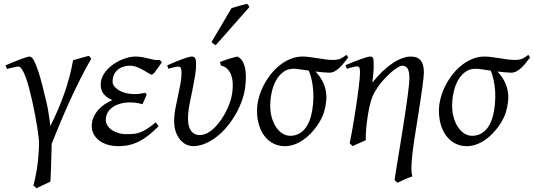

<svg xmlns="http://www.w3.org/2000/svg" viewBox="-20 -758 2842 1022"><path d="M465.8 -445.8Q436.5 -395 408.2 -339.1Q379.9 -283.2 353.3 -224.9Q326.7 -166.5 302 -107.7Q277.3 -48.8 254.9 7.3Q254.9 19.5 254.4 37.6Q253.9 55.7 253.2 75.9Q252.4 96.2 252 117.2Q251.5 138.2 250.7 156.5Q250 174.8 249.3 189Q248.5 203.1 248 209Q231 217.3 210.2 226.6Q189.5 235.8 173.8 244.1Q170.9 241.2 167.5 238Q164.1 234.9 158.2 230Q177.7 149.4 182.9 90.6Q188 31.7 188 0Q188 -7.8 185.3 -29.5Q182.6 -51.3 178 -81.3Q173.3 -111.3 166.7 -146.7Q160.2 -182.1 152.1 -218Q144 -253.9 135.3 -287.4Q126.5 -320.8 116.9 -346.7Q107.4 -372.6 97.4 -388.2Q87.4 -403.8 78.1 -403.8Q73.7 -403.8 63.7 -401.9Q53.7 -399.9 43.5 -397.5Q33.2 -395 25.1 -393.1Q17.1 -391.1 17.1 -391.1L9.8 -410.2Q30.3 -418.9 50.8 -427.5Q71.3 -436 88.9 -442.6Q106.4 -449.2 119.1 -453.1Q131.8 -457 137.2 -457Q148.4 -457 159.4 -438Q170.4 -418.9 181.6 -385.5Q192.9 -352.1 204.6 -306.4Q216.3 -260.7 229 -207Q231.4 -196.8 233.9 -182.9Q236.3 -168.9 238.8 -153.1Q241.2 -137.2 243.7 -120.4Q246.1 -103.5 248 -86.9Q270 -131.3 288.6 -174.3Q307.1 -217.3 322.3 -260.3Q337.4 -303.2 349.1 -347.4Q360.8 -391.6 369.1 -438Q377.9 -439.9 388.9 -443.1Q399.9 -446.3 411.1 -449.5Q422.4 -452.6 433.3 -455.6Q444.3 -458.5 453.1 -460.9L465.8 -445.8Z M841.3 -425.8Q819.3 -393.6 806.6 -377.2Q793.9 -360.8 787.1 -360.8Q782.2 -360.8 770.8 -368.2Q759.3 -375.5 743.7 -384.5Q728 -393.6 709.5 -400.9Q690.9 -408.2 672.4 -408.2Q649.9 -408.2 632.6 -401.6Q615.2 -395 603.3 -383.5Q591.3 -372.1 585.2 -356.7Q579.1 -341.3 579.1 -323.2Q579.1 -312.5 586.7 -301Q594.2 -289.6 609.1 -279.8Q624 -270 646.2 -263.7Q668.5 -257.3 697.3 -257.3Q712.9 -257.3 727.3 -259.3Q741.7 -261.2 753.9 -264.2L760.7 -253.9L738.3 -203.1Q723.1 -208 706.1 -210.4Q689 -212.9 673.3 -212.9Q645.5 -212.9 621.8 -206.5Q598.1 -200.2 580.6 -188.2Q563 -176.3 553 -158.7Q543 -141.1 543 -119.1Q543 -105 551 -91.3Q559.1 -77.6 573.7 -67.1Q588.4 -56.6 608.9 -50.3Q629.4 -43.9 654.3 -43.9Q676.3 -43.9 693.4 -45.7Q710.4 -47.4 727.5 -54Q744.6 -60.5 763.9 -73Q783.2 -85.4 809.1 -106.9L824.2 -85.9Q796.4 -58.1 771 -38.1Q745.6 -18.1 720 -5.1Q694.3 7.8 667.5 13.9Q640.6 20 610.4 20Q577.6 20 551.3 11.7Q524.9 3.4 506.6 -11Q488.3 -25.4 478.3 -44.9Q468.3 -64.5 468.3 -86.9Q468.3 -110.4 477.1 -131.6Q485.8 -152.8 500.7 -170.4Q515.6 -188 535.6 -201.9Q555.7 -215.8 578.1 -225.1Q548.8 -237.3 532.5 -257.1Q516.1 -276.9 516.1 -307.1Q516.1 -329.6 525.1 -349.4Q534.2 -369.1 549.1 -385.7Q564 -402.3 583.3 -415.8Q602.5 -429.2 622.8 -438.2Q643.1 -447.3 662.6 -452.1Q682.1 -457 698.2 -457Q721.2 -457 738.8 -453.6Q756.3 -450.2 771.5 -446.3Q786.6 -442.4 800.3 -439.7Q814 -437 829.1 -439Q833.5 -436.5 835.9 -433.6Q838.4 -430.7 841.3 -425.8Z M1284.2 -287.1Q1279.3 -253.4 1266.1 -217.8Q1252.9 -182.1 1233.2 -147.9Q1213.4 -113.8 1188 -83.3Q1162.6 -52.7 1133.1 -29.8Q1103.5 -6.8 1071.3 6.6Q1039.1 20 1005.9 20Q994.1 20 976.8 13.7Q959.5 7.3 943.4 -9.3Q927.2 -25.9 916.3 -54.7Q905.3 -83.5 907.2 -127.9Q908.2 -154.3 914.6 -185.5Q920.9 -216.8 928 -249.5Q935.1 -282.2 940.7 -313.5Q946.3 -344.7 946.3 -371.1Q946.3 -382.3 944.8 -388.9Q943.4 -395.5 940.7 -398.7Q938 -401.9 934.3 -402.8Q930.7 -403.8 926.3 -403.8Q921.9 -403.8 913.6 -401.9Q905.3 -399.9 897 -397.7Q888.7 -395.5 882.3 -393.8Q876 -392.1 876 -392.1L870.1 -410.2Q890.6 -419.4 911.4 -428Q932.1 -436.5 949.7 -442.9Q967.3 -449.2 980.7 -453.1Q994.1 -457 1000 -457Q1014.2 -457 1019 -447.8Q1023.9 -438.5 1023.9 -416Q1023.9 -388.2 1018.1 -353Q1012.2 -317.9 1004.9 -282Q997.6 -246.1 990.7 -212.9Q983.9 -179.7 981.9 -155.8Q976.6 -97.2 993.2 -68.1Q1009.8 -39.1 1043 -39.1Q1064 -39.1 1084 -49.8Q1104 -60.5 1122.1 -78.4Q1140.1 -96.2 1156 -119.1Q1171.9 -142.1 1184.3 -166.7Q1196.8 -191.4 1204.8 -215.8Q1212.9 -240.2 1215.8 -261.2Q1220.2 -290.5 1218.8 -315.4Q1217.3 -340.3 1210 -359.6Q1202.6 -378.9 1189.2 -391.8Q1175.8 -404.8 1155.8 -409.2L1150.9 -427.7Q1159.7 -431.6 1171.6 -435.8Q1183.6 -439.9 1196.3 -444.1Q1209 -448.2 1220.9 -451.4Q1232.9 -454.6 1242.2 -457Q1270.5 -447.3 1282.5 -403.3Q1294.4 -359.4 1284.2 -287.1ZM1128.9 -518.1Q1121.6 -520.5 1117.4 -523.4Q1113.3 -526.4 1106 -534.2L1211.9 -713.9Q1219.7 -716.8 1230.5 -720.2Q1241.2 -723.6 1252.7 -726.8Q1264.2 -730 1275.6 -732.7Q1287.1 -735.4 1295.9 -737.8L1308.1 -721.2Z M1608.9 -406.2Q1606.9 -406.2 1609.9 -404.8Q1608.9 -405.8 1608.9 -406.2ZM1634.8 -137.2Q1643.6 -171.4 1646.5 -206.5Q1649.4 -241.7 1647.2 -274.2Q1645 -306.6 1638.7 -334.7Q1632.3 -362.8 1623.5 -382.3Q1596.7 -386.2 1574.7 -389.2Q1552.7 -392.1 1543.5 -392.1Q1511.7 -392.1 1488.3 -375Q1464.8 -357.9 1449.5 -330.1Q1434.1 -302.2 1426.3 -266.8Q1418.5 -231.4 1418.5 -194.8Q1418.5 -162.1 1426.5 -133.1Q1434.6 -104 1449 -82.3Q1463.4 -60.5 1482.7 -47.9Q1502 -35.2 1524.4 -35.2Q1547.9 -35.2 1565.7 -43.5Q1583.5 -51.8 1597.2 -65.9Q1610.8 -80.1 1619.9 -98.6Q1628.9 -117.2 1634.8 -137.2ZM1833.5 -452.1Q1821.3 -436.5 1809.6 -421.9Q1797.9 -407.2 1785.6 -396Q1773.4 -384.8 1760.3 -377.9Q1747.1 -371.1 1732.4 -371.1Q1719.7 -371.1 1700.4 -373Q1681.2 -375 1659.2 -377.4Q1683.6 -351.6 1696.8 -325.4Q1710 -299.3 1714.6 -272.2Q1719.2 -245.1 1716.1 -217.3Q1712.9 -189.5 1704.6 -161.1Q1700.2 -146 1690.7 -126.7Q1681.2 -107.4 1667 -87.4Q1652.8 -67.4 1634.5 -48.1Q1616.2 -28.8 1594.5 -13.7Q1572.8 1.5 1547.9 10.7Q1522.9 20 1496.1 20Q1461.9 20 1434.6 5.6Q1407.2 -8.8 1387.9 -33.9Q1368.7 -59.1 1358.4 -93.5Q1348.1 -127.9 1348.1 -168Q1348.1 -201.2 1357.2 -235.6Q1366.2 -270 1382.6 -302Q1398.9 -334 1421.1 -362.3Q1443.4 -390.6 1470.2 -411.6Q1497.1 -432.6 1527.3 -444.8Q1557.6 -457 1589.4 -457Q1608.9 -457 1629.6 -454.1Q1650.4 -451.2 1671.1 -448Q1691.9 -444.8 1712.2 -441.9Q1732.4 -439 1751.5 -439Q1779.3 -439 1795.2 -447Q1811 -455.1 1823.7 -466.3L1833.5 -452.1Z M2236.3 -372.1Q2236.3 -362.3 2234.1 -341.6Q2231.9 -320.8 2228 -292.5Q2224.1 -264.2 2219 -230Q2213.9 -195.8 2208.3 -159.9Q2202.6 -124 2197 -87.9Q2191.4 -51.8 2186 -19Q2178.2 31.7 2174.6 66.7Q2170.9 101.6 2170.2 124.8Q2169.4 147.9 2170.9 160.9Q2172.4 173.8 2175.3 180.7Q2168 183.1 2157.5 187.3Q2147 191.4 2135.5 196.5Q2124 201.7 2113.5 206.5Q2103 211.4 2096.2 214.8L2080.1 200.7Q2082 186.5 2086.4 159.2Q2090.8 131.8 2096.7 95.7Q2102.5 59.6 2109.6 17.3Q2116.7 -24.9 2123.5 -68.6Q2130.4 -112.3 2136.7 -154.8Q2143.1 -197.3 2148.2 -233.9Q2153.3 -270.5 2156.2 -298.6Q2159.2 -326.7 2159.2 -341.8Q2159.2 -378.9 2149.4 -393.6Q2139.6 -408.2 2119.1 -408.2Q2112.3 -408.2 2095.9 -398.4Q2079.6 -388.7 2059.1 -370.6Q2038.6 -352.5 2016.6 -327.4Q1994.6 -302.2 1976.1 -271Q1962.9 -249 1953.6 -217.3Q1944.3 -185.5 1938.5 -147Q1931.6 -103.5 1929 -72.3Q1926.3 -41 1927.2 -12.2Q1920.9 -8.8 1911.4 -4.6Q1901.9 -0.5 1891.8 3.9Q1881.8 8.3 1872.6 12.5Q1863.3 16.6 1857.4 20L1841.3 4.9Q1848.1 -27.3 1854.7 -64.9Q1861.3 -102.5 1867.4 -140.4Q1873.5 -178.2 1878.9 -215.1Q1884.3 -252 1888.2 -283Q1892.1 -314 1894.3 -337.2Q1896.5 -360.4 1896.5 -372.1Q1896.5 -383.3 1895.3 -389.9Q1894 -396.5 1891.8 -399.7Q1889.6 -402.8 1886.2 -403.8Q1882.8 -404.8 1878.4 -404.8Q1874 -404.8 1865.5 -402.8Q1856.9 -400.9 1848.1 -398.4Q1839.4 -396 1832.8 -394Q1826.2 -392.1 1826.2 -392.1L1819.3 -411.1Q1839.8 -419.9 1860.6 -428.2Q1881.3 -436.5 1899.4 -442.9Q1917.5 -449.2 1930.9 -453.1Q1944.3 -457 1950.2 -457Q1957 -457 1960.9 -454.8Q1964.8 -452.6 1966.6 -446.8Q1968.3 -440.9 1968.8 -430.2Q1969.2 -419.4 1969.2 -401.9Q1969.2 -396.5 1968.5 -385.3Q1967.8 -374 1966.6 -361.3Q1965.3 -348.6 1964.1 -336.7Q1962.9 -324.7 1962.4 -318.8Q1989.3 -352.5 2016.6 -378.4Q2043.9 -404.3 2070.3 -421.9Q2096.7 -439.5 2121.3 -448.2Q2146 -457 2167.5 -457Q2183.1 -457 2195.8 -452.6Q2208.5 -448.2 2217.5 -438.2Q2226.6 -428.2 2231.4 -411.9Q2236.3 -395.5 2236.3 -372.1Z M2577.1 -406.2Q2575.2 -406.2 2578.1 -404.8Q2577.1 -405.8 2577.1 -406.2ZM2603 -137.2Q2611.8 -171.4 2614.7 -206.5Q2617.7 -241.7 2615.5 -274.2Q2613.3 -306.6 2606.9 -334.7Q2600.6 -362.8 2591.8 -382.3Q2564.9 -386.2 2543 -389.2Q2521 -392.1 2511.7 -392.1Q2480 -392.1 2456.5 -375Q2433.1 -357.9 2417.7 -330.1Q2402.3 -302.2 2394.5 -266.8Q2386.7 -231.4 2386.7 -194.8Q2386.7 -162.1 2394.8 -133.1Q2402.8 -104 2417.2 -82.3Q2431.6 -60.5 2450.9 -47.9Q2470.2 -35.2 2492.7 -35.2Q2516.1 -35.2 2533.9 -43.5Q2551.8 -51.8 2565.4 -65.9Q2579.1 -80.1 2588.1 -98.6Q2597.2 -117.2 2603 -137.2ZM2801.8 -452.1Q2789.6 -436.5 2777.8 -421.9Q2766.1 -407.2 2753.9 -396Q2741.7 -384.8 2728.5 -377.9Q2715.3 -371.1 2700.7 -371.1Q2688 -371.1 2668.7 -373Q2649.4 -375 2627.4 -377.4Q2651.9 -351.6 2665 -325.4Q2678.2 -299.3 2682.9 -272.2Q2687.5 -245.1 2684.3 -217.3Q2681.2 -189.5 2672.9 -161.1Q2668.5 -146 2658.9 -126.7Q2649.4 -107.4 2635.3 -87.4Q2621.1 -67.4 2602.8 -48.1Q2584.5 -28.8 2562.7 -13.7Q2541 1.5 2516.1 10.7Q2491.2 20 2464.4 20Q2430.2 20 2402.8 5.6Q2375.5 -8.8 2356.2 -33.9Q2336.9 -59.1 2326.7 -93.5Q2316.4 -127.9 2316.4 -168Q2316.4 -201.2 2325.4 -235.6Q2334.5 -270 2350.8 -302Q2367.2 -334 2389.4 -362.3Q2411.6 -390.6 2438.5 -411.6Q2465.3 -432.6 2495.6 -444.8Q2525.9 -457 2557.6 -457Q2577.1 -457 2597.9 -454.1Q2618.7 -451.2 2639.4 -448Q2660.2 -444.8 2680.4 -441.9Q2700.7 -439 2719.7 -439Q2747.6 -439 2763.4 -447Q2779.3 -455.1 2792 -466.3L2801.8 -452.1Z"/></svg>

Font: GentiumAlt
Style: Italic
Weight: 400
Italic angle: -7°
Designer: J. Victor Gaultney
Version: Version 1.02; 2005; OFL release